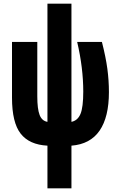

<svg xmlns="http://www.w3.org/2000/svg" viewBox="-20 -780 640 1040"><path d="M237 9Q139 4 92 -56Q45 -116 45 -251V-553H182V-258Q182 -190 194.5 -157.5Q207 -125 237 -120V-760H367V-120Q401 -127 416 -163Q431 -199 431 -284Q431 -412 398 -553H532Q553 -471 561.5 -407.5Q570 -344 570 -281Q570 -146 519.5 -72.5Q469 1 367 9V240H237Z"/></svg>

Font: Noto Sans Mono Black
Style: Regular
Weight: 900
Designer: Monotype Design Team
Foundry: Monotype Imaging Inc.
Version: Version 2.014